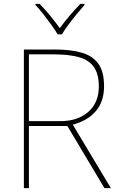

<svg xmlns="http://www.w3.org/2000/svg" viewBox="-20 -969 617 989"><path d="M262 -714Q345 -714 401.5 -697.5Q458 -681 487 -640Q516 -599 516 -525Q516 -446 473.5 -396.5Q431 -347 355 -327L551 0H518L327 -320H129V0H103V-714ZM257 -689H129V-345H292Q379 -345 434 -392Q489 -439 489 -524Q489 -588 463.5 -624Q438 -660 386.5 -674.5Q335 -689 257 -689ZM277 -792Q265 -813 245 -840.5Q225 -868 203.5 -895.5Q182 -923 163 -943V-949H184Q212 -921 239.5 -887Q267 -853 288 -824Q309 -853 337.5 -887Q366 -921 394 -949H415V-943Q397 -923 374.5 -895.5Q352 -868 331.5 -840.5Q311 -813 299 -792Z"/></svg>

Font: Noto Sans Thaana Thin
Style: Regular
Weight: 100
Designer: David Williams
Foundry: Google Inc.
Version: Version 3.001; ttfautohint (v1.8.4.7-5d5b)